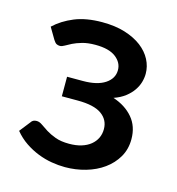

<svg xmlns="http://www.w3.org/2000/svg" viewBox="-85 -592 620 674"><g transform="rotate(15 225.0 -255.0)"><path d="M34.5 -456Q63.5 -483.5 105.5 -500.8Q147.5 -518 206 -518Q253 -518 289 -506.8Q325 -495.5 349.5 -476.8Q374 -458 386.8 -433.5Q399.5 -409 399.5 -382.5Q399.5 -367.5 395 -351.8Q390.5 -336 380.2 -321Q370 -306 353.2 -293Q336.5 -280 312 -271.5Q357.5 -256.5 384 -225.2Q410.5 -194 410.5 -147.5Q410.5 -111 393.8 -82.2Q377 -53.5 349.2 -33.5Q321.5 -13.5 285.2 -3Q249 7.5 210 7.5Q186.5 7.5 161.2 3.2Q136 -1 111.2 -10.8Q86.5 -20.5 63.5 -36Q40.5 -51.5 22 -74L53 -113.5Q59 -123.5 73 -123.5Q83 -123.5 93.5 -116Q104 -108.5 118.2 -99.5Q132.5 -90.5 152.8 -83Q173 -75.5 203 -75.5Q228 -75.5 247.5 -81.5Q267 -87.5 280.5 -98.5Q294 -109.5 301 -124.2Q308 -139 308 -156.5Q308 -190.5 280.2 -210.2Q252.5 -230 193 -230H135.5V-301H193Q245 -301 273.5 -320Q302 -339 302 -369.5Q302 -397 277.2 -416Q252.5 -435 203 -435Q175 -435 155.2 -429.2Q135.5 -423.5 122 -416.8Q108.5 -410 99.2 -404.5Q90 -399 83 -399Q75.5 -399 70.2 -402Q65 -405 59 -414.5Z"/></g></svg>

Font: Lato SemiBold
Style: Regular
Weight: 600
Designer: Lukasz Dziedzic with Adam Twardoch and Botio Nikoltchev
Foundry: tyPoland Lukasz Dziedzic
Version: Version 2.015; 2015-08-06; http://www.latofonts.com/